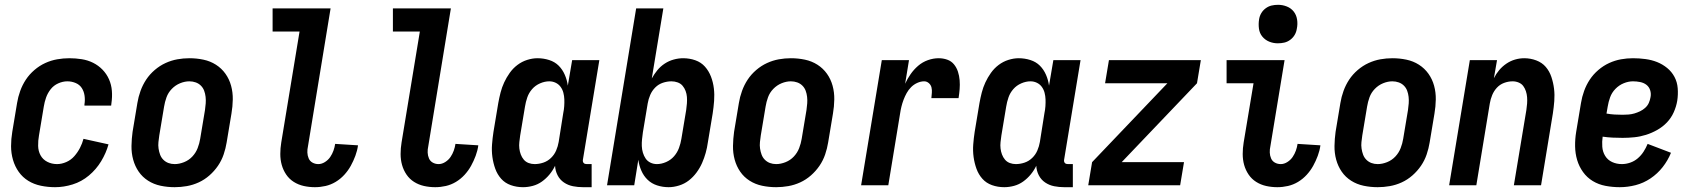

<svg xmlns="http://www.w3.org/2000/svg" viewBox="-20 -770 7040 798"><path d="M209 8Q179 8 150 2Q121 -4 97.5 -18.5Q74 -33 58 -55.5Q42 -78 34 -105.5Q26 -133 26 -162.5Q26 -192 31 -222L51 -342Q55 -367 64 -392Q73 -417 87.5 -439Q102 -461 123 -479Q144 -497 168 -508Q192 -519 217.5 -523.5Q243 -528 268 -528Q294 -528 319.5 -524Q345 -520 367 -509Q389 -498 406 -480.5Q423 -463 433 -440.5Q443 -418 445 -392.5Q447 -367 443 -340L442 -331H331V-336Q334 -354 331.5 -372Q329 -390 320 -404Q311 -418 294.5 -425Q278 -432 260 -432Q241 -432 222 -423.5Q203 -415 190.5 -399Q178 -383 171.5 -364.5Q165 -346 162 -327L142 -207Q138 -185 138.5 -163.5Q139 -142 148.5 -124.5Q158 -107 176.5 -97.5Q195 -88 217 -88Q236 -88 255.5 -96.5Q275 -105 289 -121Q303 -137 312.5 -155.5Q322 -174 327 -193L431 -170Q421 -134 400.5 -100Q380 -66 349.5 -40.5Q319 -15 282 -3.5Q245 8 209 8Z M706 8Q676 8 647.5 2Q619 -4 595.5 -19Q572 -34 556.5 -56.5Q541 -79 533.5 -106.5Q526 -134 526.5 -163.5Q527 -193 531 -222L551 -342Q555 -367 564 -392Q573 -417 587.5 -439Q602 -461 623 -479Q644 -497 668 -508Q692 -519 717 -523.5Q742 -528 767 -528Q797 -528 825.5 -522Q854 -516 877.5 -501Q901 -486 917 -463.5Q933 -441 940.5 -413.5Q948 -386 947.5 -356.5Q947 -327 942 -298L922 -178Q918 -153 909.5 -128Q901 -103 886 -81Q871 -59 850.5 -41Q830 -23 806 -12Q782 -1 756.5 3.5Q731 8 706 8ZM706 -88Q725 -88 745 -96Q765 -104 779.5 -119.5Q794 -135 801.5 -154.5Q809 -174 812 -193L832 -313Q834 -327 835 -340.5Q836 -354 834.5 -367.5Q833 -381 828.5 -393Q824 -405 815 -414Q806 -423 793.5 -427.5Q781 -432 767 -432Q748 -432 728.5 -424Q709 -416 694 -400.5Q679 -385 672 -365.5Q665 -346 662 -327L642 -207Q640 -193 638.5 -179.5Q637 -166 639 -152.5Q641 -139 645.5 -127Q650 -115 659 -106Q668 -97 680 -92.5Q692 -88 706 -88Z M1289 8Q1265 8 1242.5 3Q1220 -2 1201 -14Q1182 -26 1169.5 -44.5Q1157 -63 1151 -84.5Q1145 -106 1145 -130Q1145 -154 1149 -178L1225 -639H1113V-735H1354L1260 -162Q1257 -149 1257.5 -136Q1258 -123 1263 -111.5Q1268 -100 1279 -94Q1290 -88 1303 -88Q1317 -88 1330.5 -96.5Q1344 -105 1352.5 -117.5Q1361 -130 1366 -144Q1371 -158 1373 -172L1468 -166Q1465 -144 1457 -122.5Q1449 -101 1438 -81Q1427 -61 1411 -43.5Q1395 -26 1375 -14Q1355 -2 1333 3Q1311 8 1289 8Z M1789 8Q1765 8 1742.5 3Q1720 -2 1701 -14Q1682 -26 1669.5 -44.5Q1657 -63 1651 -84.5Q1645 -106 1645 -130Q1645 -154 1649 -178L1725 -639H1613V-735H1854L1760 -162Q1757 -149 1757.5 -136Q1758 -123 1763 -111.5Q1768 -100 1779 -94Q1790 -88 1803 -88Q1817 -88 1830.5 -96.5Q1844 -105 1852.5 -117.5Q1861 -130 1866 -144Q1871 -158 1873 -172L1968 -166Q1965 -144 1957 -122.5Q1949 -101 1938 -81Q1927 -61 1911 -43.5Q1895 -26 1875 -14Q1855 -2 1833 3Q1811 8 1789 8Z M2439 8H2403Q2382 8 2361.5 4Q2341 0 2324 -11.5Q2307 -23 2297.5 -41.5Q2288 -60 2287 -81Q2278 -62 2264 -45Q2250 -28 2232.5 -15.5Q2215 -3 2194.5 2.5Q2174 8 2154 8Q2127 8 2103 -0.5Q2079 -9 2063 -27Q2047 -45 2038.5 -68.5Q2030 -92 2026.5 -117.5Q2023 -143 2025 -169.5Q2027 -196 2031 -222L2051 -342Q2055 -364 2060.5 -385.5Q2066 -407 2075.5 -427.5Q2085 -448 2098.5 -467Q2112 -486 2130.5 -500Q2149 -514 2171 -521Q2193 -528 2214 -528Q2239 -528 2262.5 -520.5Q2286 -513 2302 -497Q2318 -481 2327.5 -459Q2337 -437 2340 -414L2358 -520H2471L2403 -108Q2402 -104 2402.5 -100Q2403 -96 2405.5 -93Q2408 -90 2411.5 -89Q2415 -88 2419 -88H2439ZM2202 -88Q2220 -88 2238 -94Q2256 -100 2270 -113.5Q2284 -127 2291.5 -144.5Q2299 -162 2302 -180L2321 -300Q2324 -314 2325 -328.5Q2326 -343 2325.5 -357Q2325 -371 2321.5 -384.5Q2318 -398 2310 -409Q2302 -420 2289.5 -426Q2277 -432 2263 -432Q2244 -432 2224.5 -423.5Q2205 -415 2191.5 -399.5Q2178 -384 2171.5 -365Q2165 -346 2162 -327L2142 -207Q2140 -193 2138.5 -179.5Q2137 -166 2138.5 -153Q2140 -140 2144.5 -128Q2149 -116 2157 -106.5Q2165 -97 2177 -92.5Q2189 -88 2202 -88Z M2759 8Q2734 8 2711 0.5Q2688 -7 2671.5 -23Q2655 -39 2645.5 -61Q2636 -83 2633 -106L2616 0H2503L2624 -735H2737L2689 -444Q2699 -462 2712 -478Q2725 -494 2742.5 -505.5Q2760 -517 2780 -522.5Q2800 -528 2819 -528Q2846 -528 2870 -519.5Q2894 -511 2910 -493Q2926 -475 2935 -451.5Q2944 -428 2947 -402.5Q2950 -377 2948 -350.5Q2946 -324 2942 -298L2922 -178Q2919 -156 2913 -134.5Q2907 -113 2898 -92.5Q2889 -72 2875 -53Q2861 -34 2843 -20Q2825 -6 2802.5 1Q2780 8 2759 8ZM2710 -88Q2729 -88 2748.5 -96.5Q2768 -105 2781.5 -120.5Q2795 -136 2802 -155Q2809 -174 2812 -193L2832 -313Q2834 -327 2835 -340.5Q2836 -354 2835 -367Q2834 -380 2829.5 -392Q2825 -404 2817 -413.5Q2809 -423 2796.5 -427.5Q2784 -432 2771 -432Q2753 -432 2735 -426Q2717 -420 2703.5 -406.5Q2690 -393 2682.5 -375.5Q2675 -358 2672 -340L2652 -220Q2650 -206 2648.5 -191.5Q2647 -177 2647.5 -163Q2648 -149 2652 -135.5Q2656 -122 2663.5 -111Q2671 -100 2683.5 -94Q2696 -88 2710 -88Z M3206 8Q3176 8 3147.5 2Q3119 -4 3095.5 -19Q3072 -34 3056.5 -56.5Q3041 -79 3033.5 -106.5Q3026 -134 3026.5 -163.5Q3027 -193 3031 -222L3051 -342Q3055 -367 3064 -392Q3073 -417 3087.5 -439Q3102 -461 3123 -479Q3144 -497 3168 -508Q3192 -519 3217 -523.5Q3242 -528 3267 -528Q3297 -528 3325.5 -522Q3354 -516 3377.5 -501Q3401 -486 3417 -463.5Q3433 -441 3440.5 -413.5Q3448 -386 3447.5 -356.5Q3447 -327 3442 -298L3422 -178Q3418 -153 3409.5 -128Q3401 -103 3386 -81Q3371 -59 3350.5 -41Q3330 -23 3306 -12Q3282 -1 3256.5 3.5Q3231 8 3206 8ZM3206 -88Q3225 -88 3245 -96Q3265 -104 3279.5 -119.5Q3294 -135 3301.5 -154.5Q3309 -174 3312 -193L3332 -313Q3334 -327 3335 -340.5Q3336 -354 3334.5 -367.5Q3333 -381 3328.5 -393Q3324 -405 3315 -414Q3306 -423 3293.5 -427.5Q3281 -432 3267 -432Q3248 -432 3228.5 -424Q3209 -416 3194 -400.5Q3179 -385 3172 -365.5Q3165 -346 3162 -327L3142 -207Q3140 -193 3138.5 -179.5Q3137 -166 3139 -152.5Q3141 -139 3145.5 -127Q3150 -115 3159 -106Q3168 -97 3180 -92.5Q3192 -88 3206 -88Z M3559 0 3645 -520H3758L3742 -422Q3751 -442 3764.5 -461.5Q3778 -481 3796 -496.5Q3814 -512 3836.5 -520Q3859 -528 3881 -528Q3900 -528 3917 -522Q3934 -516 3945 -502.5Q3956 -489 3961.5 -472Q3967 -455 3968.5 -436.5Q3970 -418 3968.5 -399.5Q3967 -381 3964 -362H3851Q3852 -373 3853 -384.5Q3854 -396 3851.5 -406.5Q3849 -417 3840.5 -424.5Q3832 -432 3821 -432Q3807 -432 3792.5 -425.5Q3778 -419 3767 -408Q3756 -397 3748.5 -383.5Q3741 -370 3735.5 -355.5Q3730 -341 3726.5 -326.5Q3723 -312 3721 -298L3672 0Z M4439 8H4403Q4382 8 4361.5 4Q4341 0 4324 -11.5Q4307 -23 4297.5 -41.5Q4288 -60 4287 -81Q4278 -62 4264 -45Q4250 -28 4232.5 -15.5Q4215 -3 4194.5 2.5Q4174 8 4154 8Q4127 8 4103 -0.5Q4079 -9 4063 -27Q4047 -45 4038.5 -68.5Q4030 -92 4026.5 -117.5Q4023 -143 4025 -169.5Q4027 -196 4031 -222L4051 -342Q4055 -364 4060.5 -385.5Q4066 -407 4075.5 -427.5Q4085 -448 4098.5 -467Q4112 -486 4130.5 -500Q4149 -514 4171 -521Q4193 -528 4214 -528Q4239 -528 4262.5 -520.5Q4286 -513 4302 -497Q4318 -481 4327.5 -459Q4337 -437 4340 -414L4358 -520H4471L4403 -108Q4402 -104 4402.5 -100Q4403 -96 4405.5 -93Q4408 -90 4411.5 -89Q4415 -88 4419 -88H4439ZM4202 -88Q4220 -88 4238 -94Q4256 -100 4270 -113.5Q4284 -127 4291.5 -144.5Q4299 -162 4302 -180L4321 -300Q4324 -314 4325 -328.5Q4326 -343 4325.5 -357Q4325 -371 4321.5 -384.5Q4318 -398 4310 -409Q4302 -420 4289.5 -426Q4277 -432 4263 -432Q4244 -432 4224.5 -423.5Q4205 -415 4191.5 -399.5Q4178 -384 4171.5 -365Q4165 -346 4162 -327L4142 -207Q4140 -193 4138.5 -179.5Q4137 -166 4138.5 -153Q4140 -140 4144.5 -128Q4149 -116 4157 -106.5Q4165 -97 4177 -92.5Q4189 -88 4202 -88Z M4503 0 4519 -96 4832 -424H4573L4589 -520H4971L4955 -424L4642 -96H4901L4885 0Z M5289 8Q5265 8 5242.5 3Q5220 -2 5201 -14Q5182 -26 5169.5 -44.5Q5157 -63 5151 -84.5Q5145 -106 5145 -130Q5145 -154 5149 -178L5190 -424H5078V-520H5319L5260 -162Q5257 -149 5257.5 -136Q5258 -123 5263 -111.5Q5268 -100 5279 -94Q5290 -88 5303 -88Q5317 -88 5330.5 -96.5Q5344 -105 5352.5 -117.5Q5361 -130 5366 -144Q5371 -158 5373 -172L5468 -166Q5465 -144 5457 -122.5Q5449 -101 5438 -81Q5427 -61 5411 -43.5Q5395 -26 5375 -14Q5355 -2 5333 3Q5311 8 5289 8ZM5291 -590Q5272 -590 5255 -597Q5238 -604 5226.5 -618Q5215 -632 5212.5 -651Q5210 -670 5213 -689Q5215 -703 5222 -715Q5229 -727 5240.5 -735.5Q5252 -744 5265 -747Q5278 -750 5292 -750Q5311 -750 5328.5 -743Q5346 -736 5357 -722Q5368 -708 5371 -689Q5374 -670 5370 -651Q5368 -637 5361 -625Q5354 -613 5342.5 -604.5Q5331 -596 5318 -593Q5305 -590 5291 -590Z M5706 8Q5676 8 5647.5 2Q5619 -4 5595.5 -19Q5572 -34 5556.5 -56.5Q5541 -79 5533.5 -106.5Q5526 -134 5526.5 -163.5Q5527 -193 5531 -222L5551 -342Q5555 -367 5564 -392Q5573 -417 5587.5 -439Q5602 -461 5623 -479Q5644 -497 5668 -508Q5692 -519 5717 -523.5Q5742 -528 5767 -528Q5797 -528 5825.5 -522Q5854 -516 5877.5 -501Q5901 -486 5917 -463.5Q5933 -441 5940.5 -413.5Q5948 -386 5947.5 -356.5Q5947 -327 5942 -298L5922 -178Q5918 -153 5909.5 -128Q5901 -103 5886 -81Q5871 -59 5850.5 -41Q5830 -23 5806 -12Q5782 -1 5756.5 3.5Q5731 8 5706 8ZM5706 -88Q5725 -88 5745 -96Q5765 -104 5779.5 -119.5Q5794 -135 5801.5 -154.5Q5809 -174 5812 -193L5832 -313Q5834 -327 5835 -340.5Q5836 -354 5834.5 -367.5Q5833 -381 5828.5 -393Q5824 -405 5815 -414Q5806 -423 5793.5 -427.5Q5781 -432 5767 -432Q5748 -432 5728.5 -424Q5709 -416 5694 -400.5Q5679 -385 5672 -365.5Q5665 -346 5662 -327L5642 -207Q5640 -193 5638.5 -179.5Q5637 -166 5639 -152.5Q5641 -139 5645.5 -127Q5650 -115 5659 -106Q5668 -97 5680 -92.5Q5692 -88 5706 -88Z M6003 0 6089 -520H6202L6189 -445Q6198 -463 6211 -478.5Q6224 -494 6241 -505.5Q6258 -517 6277 -522.5Q6296 -528 6315 -528Q6341 -528 6365 -519Q6389 -510 6404.5 -492Q6420 -474 6428 -450Q6436 -426 6439 -401Q6442 -376 6440 -350Q6438 -324 6434 -298L6385 0H6272L6324 -313Q6326 -326 6327 -339.5Q6328 -353 6327 -366Q6326 -379 6322 -391Q6318 -403 6311 -412.5Q6304 -422 6292 -427Q6280 -432 6267 -432Q6249 -432 6231.5 -425.5Q6214 -419 6201.5 -405.5Q6189 -392 6182 -375Q6175 -358 6172 -340L6116 0Z M6712 8Q6682 8 6653 2.5Q6624 -3 6600 -17.5Q6576 -32 6559.5 -55Q6543 -78 6535 -105Q6527 -132 6526.5 -162Q6526 -192 6531 -222L6551 -342Q6555 -367 6564 -392Q6573 -417 6587.5 -439Q6602 -461 6623 -479Q6644 -497 6668 -508Q6692 -519 6717 -523.5Q6742 -528 6767 -528Q6793 -528 6819 -524.5Q6845 -521 6867.5 -512Q6890 -503 6909 -487.5Q6928 -472 6939.5 -450.5Q6951 -429 6953 -403Q6955 -377 6951 -351Q6947 -327 6936.5 -303.5Q6926 -280 6908.5 -261.5Q6891 -243 6868 -230Q6845 -217 6821 -209.5Q6797 -202 6772.5 -199.5Q6748 -197 6724 -197Q6703 -197 6682.5 -198Q6662 -199 6641 -202Q6638 -181 6639.5 -160Q6641 -139 6651.5 -122Q6662 -105 6680.5 -96.5Q6699 -88 6721 -88Q6738 -88 6755.5 -94Q6773 -100 6787 -112Q6801 -124 6811 -139.5Q6821 -155 6828 -172L6925 -135Q6912 -103 6890.5 -75.5Q6869 -48 6840 -28.5Q6811 -9 6778 -0.5Q6745 8 6712 8ZM6724 -293Q6736 -293 6748.5 -294Q6761 -295 6773 -298.5Q6785 -302 6796.5 -307.5Q6808 -313 6818 -322Q6828 -331 6833 -342.5Q6838 -354 6840 -366Q6843 -381 6838.5 -395Q6834 -409 6823 -417.5Q6812 -426 6797 -429Q6782 -432 6767 -432Q6748 -432 6728.5 -424Q6709 -416 6694 -400.5Q6679 -385 6672 -365.5Q6665 -346 6662 -327L6657 -298Q6674 -295 6690.5 -294Q6707 -293 6724 -293Z"/></svg>

Font: Iosevka
Style: Bold Italic
Weight: 700
Italic angle: -9°
Monospace: yes
Designer: Belleve Invis
Foundry: Belleve Invis
Version: Version 32.5.0; ttfautohint (v1.8.4)